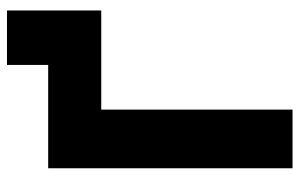

<svg xmlns="http://www.w3.org/2000/svg" viewBox="-174 -684 858 550"><g transform="rotate(-90 255.0 -409.0)"><path d="M48 0V-700H344V-818H500V-548H216V0Z"/></g></svg>

Font: Tektur
Style: Bold
Weight: 700
Designer: Adam Jagosz
Foundry: Adam Jagosz
Version: Version 1.005;gftools[0.9.30]